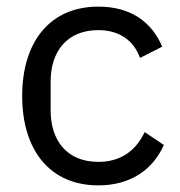

<svg xmlns="http://www.w3.org/2000/svg" viewBox="-20 -548 543 580"><path d="M277 12C375 12 442 -36 475 -110L417 -149C389 -90 342 -59 277 -59C182 -59 133 -124 133 -214V-302C133 -392 182 -457 277 -457C340 -457 384 -426 403 -373L470 -407C440 -478 379 -528 277 -528C132 -528 47 -423 47 -258C47 -93 132 12 277 12Z"/></svg>

Font: LVC Sans
Style: Regular
Weight: 400
Designer: Mike Abbink, Paul van der Laan, Pieter van Rosmalen
Foundry: Bold Monday
Version: Version 3.0